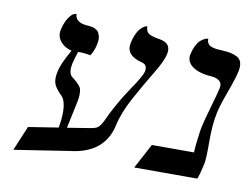

<svg xmlns="http://www.w3.org/2000/svg" viewBox="-67 -654 991 762"><g transform="rotate(10 429.0 -273.5)"><path d="M305.7 -122.1Q327.6 -125 337.9 -129.2Q348.1 -133.3 356.7 -146.5Q365.2 -159.7 372.1 -175.8Q378.9 -191.9 398.9 -228.5Q418.9 -265.1 446.8 -306.2Q485.8 -363.3 490.2 -381.8Q496.1 -409.7 472.2 -416Q403.8 -432.6 415 -484.9Q419.4 -505.4 426.5 -520.8Q433.6 -536.1 440.7 -543.5Q447.8 -550.8 454.1 -555.2Q460.4 -559.6 464.4 -560.1L468.3 -561Q468.8 -541 479.7 -532.7Q490.7 -524.4 524.4 -519Q574.7 -511.7 564.9 -465.8Q559.1 -437.5 526.9 -384.5Q494.6 -331.5 460.2 -268.6Q425.8 -205.6 414.6 -153.8Q389.2 -35.2 250.5 -20L29.8 14.2L71.3 -85L191.9 -104Q200.7 -153.3 197.3 -185.1Q193.8 -216.8 181.6 -229Q157.2 -252.4 149.4 -271.2Q141.6 -290 148.9 -323.2Q155.8 -355.5 189 -413.1Q160.2 -419.9 143.6 -440.4Q127 -460.9 132.3 -486.8Q139.2 -518.1 151.9 -536.6Q164.6 -555.2 173.8 -558.1L183.1 -561Q184.1 -527.3 229 -522.9Q236.8 -522.5 240.2 -522Q243.7 -521.5 251.2 -520.5Q258.8 -519.5 262.7 -517.3Q266.6 -515.1 272.2 -511.7Q277.8 -508.3 280.3 -502.9Q282.7 -497.6 285.2 -490.5Q287.6 -483.4 287.1 -473.4Q286.6 -463.4 283.7 -451.2Q278.8 -428.7 265.6 -408.2Q244.6 -413.1 215.8 -413.1Q207 -389.2 201.2 -363.8Q192.4 -322.8 211.9 -309.1Q224.1 -299.8 228.5 -295.9Q232.9 -292 240.2 -283.4Q247.6 -274.9 249 -267.3Q250.5 -259.8 250.7 -247.6Q251 -235.4 247.6 -219.2L224.1 -108.9Z M800.3 -272Q789.6 -222.2 790 -153.1Q790.5 -84 786.1 -63Q776.4 -18.1 768.6 0H514.6L567.9 -100.1H737.8Q738.8 -132.3 746.1 -181.2Q746.6 -188 750 -204.1Q755.4 -230.5 772 -287.6Q788.6 -344.7 793.9 -369.1Q797.9 -387.2 787.1 -397.2Q776.4 -407.2 755.4 -409.2Q703.1 -412.1 676.3 -431.9Q649.4 -451.7 656.2 -481.9Q660.6 -502 668.2 -516.8Q675.8 -531.7 683.6 -538.6Q691.4 -545.4 698.7 -549.3Q706.1 -553.2 710.9 -553.7L715.3 -554.2Q714.8 -542.5 720 -534.9Q725.1 -527.3 735.8 -523.9Q746.6 -520.5 755.1 -519.5Q763.7 -518.6 777.8 -518.1Q797.9 -517.1 811.3 -514.4Q824.7 -511.7 838.1 -504.9Q851.6 -498 856 -483.6Q860.4 -469.2 856 -448.2Q850.1 -419.9 828.4 -360.6Q806.6 -301.3 800.3 -272Z"/></g></svg>

Font: Linux Biolinum
Style: Italic
Weight: 400
Italic angle: -12°
Designer: Philipp H. Poll
Foundry: Philipp H. Poll
Version: Version 1.1.3 ; ttfautohint (v0.9)